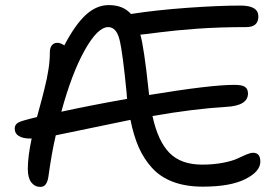

<svg xmlns="http://www.w3.org/2000/svg" viewBox="-20 -710 1089 758"><path d="M138.2 27.8Q117.2 27.8 103.5 10Q89.8 -7.8 89.8 -43Q89.8 -92.3 105 -163.1H99.1Q70.3 -163.1 54.2 -173.1Q38.1 -183.1 38.1 -202.1Q38.1 -214.8 46.6 -222.2Q55.2 -229.5 79.1 -235.8Q81.1 -236.3 98.4 -241Q115.7 -245.6 126 -248Q127.4 -253.9 136 -284.7Q144.5 -315.4 146.7 -324.5Q148.9 -333.5 155.5 -359.4Q162.1 -385.3 164.6 -398.4Q167 -411.6 170.7 -432.4Q174.3 -453.1 175.5 -470.2Q176.8 -487.3 176.8 -503.9Q176.8 -521 184.6 -531Q192.4 -541 207 -541Q218.8 -541 233.9 -530.8Q276.4 -612.3 318.6 -651.1Q360.8 -689.9 409.2 -689.9Q466.3 -689.9 497.1 -654.8Q597.2 -670.4 720.2 -679.2Q843.3 -688 930.2 -688Q1000 -688 1000 -645Q1000 -603 952.1 -603Q846.2 -603 758.8 -596.7Q671.4 -590.3 610.1 -582.3Q548.8 -574.2 534.2 -573.2Q548.8 -520.5 565.9 -359.9Q567.4 -346.7 568.8 -335Q811.5 -375 904.8 -375Q935.5 -375 947.3 -366.9Q959 -358.9 959 -340.8Q959 -293 874 -288.1Q747.6 -280.8 582 -252Q603.5 -152.3 649.2 -106.2Q694.8 -60.1 777.8 -60.1Q823.2 -60.1 860.4 -67.4Q897.5 -74.7 916 -83.5Q934.6 -92.3 951.7 -99.6Q968.8 -106.9 979 -106.9Q1007.8 -106.9 1007.8 -71.8Q1007.8 -32.7 948.5 -2.9Q889.2 26.9 780.8 26.9Q713.9 26.9 663.6 8.1Q613.3 -10.7 580.3 -47.1Q547.4 -83.5 527.3 -129.4Q507.3 -175.3 495.1 -236.8Q433.6 -224.6 334.7 -203.6Q235.8 -182.6 200.2 -175.8Q184.1 -107.9 170.9 -11.2Q164.6 29.3 138.2 27.8ZM407.2 -603Q365.7 -603 314.7 -512.2Q263.7 -421.4 222.2 -269Q336.4 -293.9 481.9 -319.8Q480 -333.5 480 -341.8Q464.4 -503.4 451.9 -553.2Q439.5 -603 407.2 -603Z"/></svg>

Font: Shantell Sans Irregular Bouncy
Style: Regular
Weight: 400
Designer: Stephen Nixon, Anya Danilova, Shantell Martin
Foundry: Arrow Type
Version: Version 1.006;[9816181b4]